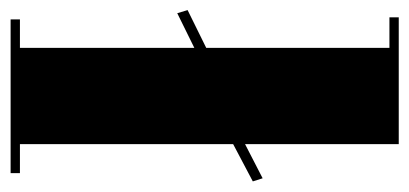

<svg xmlns="http://www.w3.org/2000/svg" viewBox="-238 -560 790 371"><g transform="rotate(90 157.5 -375.0)"><path d="M6 -750H251V-453L317 -487L323 -468L251 -430V-18H307V0H10V-18H65V-355L-2 -322L-8 -342L65 -378V-732H6Z"/></g></svg>

Font: Abril Fatface
Style: Regular
Weight: 400
Designer: Veronika Burian, Jos Scaglione
Foundry: TypeTogether
Version: Version 1.001